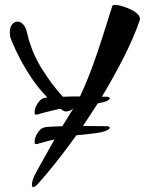

<svg xmlns="http://www.w3.org/2000/svg" viewBox="-20 -567 610 782"><path d="M115 195Q110 195 110 185Q110 178 113 167.5Q116 157 121 147Q136 118 158 79.5Q180 41 202 1Q192 3 182.5 5.5Q173 8 162 11Q149 14 136.5 18Q124 22 122 18Q121 15 121 9Q121 -6 132.5 -24.5Q144 -43 157 -47Q165 -50 185.5 -51Q206 -52 234 -53Q248 -75 259 -93.5Q270 -112 279 -125Q270 -118 262.5 -115.5Q255 -113 249 -113Q242 -113 236 -117Q233 -119 230.5 -121Q228 -123 226 -124Q209 -121 194 -117Q179 -113 162 -109Q149 -106 136.5 -102Q124 -98 122 -102Q121 -105 121 -111Q121 -126 132.5 -144.5Q144 -163 157 -167Q164 -169 173 -170Q136 -208 108 -250Q80 -292 61 -329Q42 -366 32 -390Q22 -414 22 -416Q21 -421 20.5 -425.5Q20 -430 20 -434Q20 -456 29.5 -467.5Q39 -479 52 -479Q63 -479 74 -468Q85 -457 90 -434Q107 -358 148 -291Q189 -224 236 -173Q253 -174 270.5 -174Q288 -174 306 -174Q336 -240 357 -297.5Q378 -355 396.5 -413.5Q415 -472 437 -541Q437 -547 449 -547Q461 -547 479 -541.5Q497 -536 514.5 -527.5Q532 -519 542.5 -507.5Q553 -496 549 -484Q524 -412 483.5 -332.5Q443 -253 395 -173H414Q427 -173 427 -166Q427 -162 417 -156.5Q407 -151 378 -146Q363 -122 348 -99.5Q333 -77 318 -54Q345 -54 370 -53.5Q395 -53 414 -53Q427 -53 427 -46Q427 -41 410.5 -34Q394 -27 349 -22L291 -16Q251 40 211.5 90Q172 140 137 179Q124 195 115 195Z"/></svg>

Font: Grechen Fuemen
Style: Regular
Weight: 400
Designer: Robert E. Leuschke
Foundry: Robert E. Leuschke
Version: Version 1.010; ttfautohint (v1.8.3)